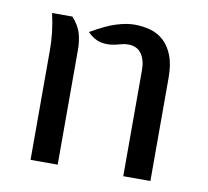

<svg xmlns="http://www.w3.org/2000/svg" viewBox="-64 -598 725 669"><g transform="rotate(10 298.0 -263.5)"><path d="M142 -517Q166 -490 173.5 -463.5Q181 -437 181 -407V0H85V-391Q85 -419 81.5 -450.5Q78 -482 70 -517ZM413 -376Q413 -411 397.5 -433Q382 -455 351 -455Q339 -455 330 -452.5Q321 -450 308 -447Q279 -440 254 -446Q229 -452 208 -474Q261 -505 297 -516Q333 -527 360 -527Q390 -527 417 -519.5Q444 -512 464.5 -493Q485 -474 497 -443Q509 -412 509 -366V0H413Z"/></g></svg>

Font: Expletus Sans
Style: Regular
Weight: 400
Designer: Jasper de Waard
Foundry: Designtown
Version: Version 7.028